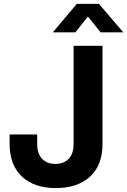

<svg xmlns="http://www.w3.org/2000/svg" viewBox="-20 -965 659 996"><path d="M269 10.7Q157.7 10.7 93.8 -49.1Q29.8 -108.9 29.8 -219.7V-267.6H172.9V-218.8Q172.9 -168 198.2 -141.4Q223.6 -114.7 267.6 -114.7Q311 -114.7 336.4 -141.4Q361.8 -168 361.8 -218.8V-727.5H511.7V-217.8Q511.7 -107.9 446.8 -48.6Q381.8 10.7 269 10.7ZM371.1 -797.4H254.9V-798.3L378.4 -944.8H493.2L618.7 -798.3V-797.4H502L436 -879.4Z"/></svg>

Font: Inter 28pt
Style: Bold
Weight: 700
Designer: Rasmus Andersson
Foundry: rsms
Version: Version 4.001;git-66647c0bb